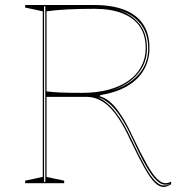

<svg xmlns="http://www.w3.org/2000/svg" viewBox="-20 -728 705 763"><path d="M630 15Q613 15 595 -2.5Q577 -20 554 -61Q531 -102 498 -171Q457 -261 415.5 -302Q374 -343 324 -343H165V-25L235 -10V0H80V-10L150 -25V-683L80 -698V-708H355Q425 -708 474 -689Q523 -670 548.5 -632Q574 -594 574 -537Q574 -489 551.5 -450Q529 -411 485 -385.5Q441 -360 378 -350V-345Q395 -340 411 -328Q427 -316 443 -296Q459 -276 475.5 -247.5Q492 -219 510 -180Q542 -113 564.5 -73.5Q587 -34 604.5 -17Q622 0 637 0Q648 0 660 -6V4Q656 7 650.5 9.5Q645 12 640 13.5Q635 15 630 15ZM307 -359Q365 -359 411.5 -371.5Q458 -384 491 -407.5Q524 -431 541.5 -464Q559 -497 559 -537Q559 -588 535.5 -622.5Q512 -657 466.5 -675Q421 -693 355 -693Q293 -693 246 -690.5Q199 -688 165 -683V-365Q186 -362 217 -360.5Q248 -359 307 -359ZM155 -5H160V-703H155ZM423 -368Q454 -377 480.5 -392Q507 -407 527 -428Q547 -449 558 -476Q569 -503 569 -537Q569 -568 560 -593.5Q551 -619 533.5 -639Q516 -659 489.5 -673Q463 -687 428 -695Q489 -681 526.5 -641.5Q564 -602 564 -537Q564 -492 544 -458Q524 -424 492 -402Q460 -380 423 -368ZM368 -342Q405 -326 438.5 -283.5Q472 -241 503 -173Q535 -105 557.5 -65Q580 -25 597.5 -8Q615 9 630 9Q639 9 644.5 7.5Q650 6 655 2Q651 4 647 5Q643 6 637 6Q620 6 601.5 -11.5Q583 -29 560 -69Q537 -109 505 -179Q471 -253 437 -293Q403 -333 368 -342Z"/></svg>

Font: Kalnia Glaze Thin Thin
Style: Regular
Weight: 250
Version: Version 1.110